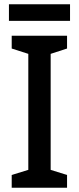

<svg xmlns="http://www.w3.org/2000/svg" viewBox="-20 -882 371 902"><path d="M309 -862H22V-784H309ZM295 0V-60L218 -84V-629L295 -654V-714H35V-654L113 -629V-84L35 -60V0Z"/></svg>

Font: Noto Sans Gujarati SemiCondensed Medium
Style: Regular
Weight: 500
Width: 4
Designer: Jelle Bosma - Monotype Design Team, Universal Thirst
Foundry: Monotype Imaging Inc.
Version: Version 2.106